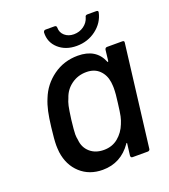

<svg xmlns="http://www.w3.org/2000/svg" viewBox="-128 -770 764 870"><g transform="rotate(-20 254.5 -335.0)"><path d="M427 -509H501Q511 -509 509 -499L449 -10Q449 -6 446 -3Q443 0 438 0H365Q356 0 356 -10L363 -66Q364 -69 362 -69.5Q360 -70 359 -67Q307 8 219 8Q155 8 112 -31Q69 -70 60 -135Q58 -157 58 -168Q58 -196 65 -254Q70 -297 76.5 -327Q83 -357 94 -383Q117 -442 169 -479.5Q221 -517 288 -517Q376 -517 405 -446Q406 -443 407.5 -443.5Q409 -444 410 -447L416 -499Q418 -509 427 -509ZM386 -253Q392 -295 392 -324Q392 -334 390 -352Q385 -388 361.5 -411Q338 -434 299 -434Q258 -434 226.5 -411Q195 -388 183 -351Q176 -336 172 -318Q168 -300 162 -255Q156 -203 156 -186Q156 -172 159 -158Q162 -121 188 -98Q214 -75 255 -75Q295 -75 323.5 -98.5Q352 -122 366 -158Q373 -174 377 -192.5Q381 -211 386 -253ZM181 -668Q183 -678 192 -678H235Q245 -678 245 -668Q245 -644 262.5 -629Q280 -614 306 -614Q333 -614 354 -629Q375 -644 382 -668Q383 -678 394 -678H436Q447 -678 445 -669Q435 -622 394.5 -591Q354 -560 300 -560Q247 -560 213 -590.5Q179 -621 181 -668Z"/></g></svg>

Font: Barlow Medium
Style: Italic
Weight: 500
Italic angle: -7°
Designer: Jeremy Tribby
Foundry: Tribby Type
Version: Version 1.408